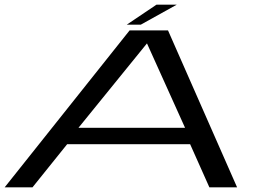

<svg xmlns="http://www.w3.org/2000/svg" viewBox="-20 -808 1154 828"><path d="M0 0 539 -677H704.5L1002.5 0H883L800 -186H269.5L120 0ZM318.5 -257H778L614 -620.5H613.5ZM526.5 -701.5 655 -788H742.5L587 -701.5Z"/></svg>

Font: Anybody UltraExpanded Regular
Style: Italic
Weight: 400
Width: 9
Italic angle: -10°
Designer: Tyler Finck
Foundry: Etcetera Type Company
Version: Version 1.010; ttfautohint (v1.8.3) -l 8 -r 50 -G 200 -x 14 